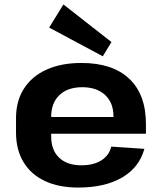

<svg xmlns="http://www.w3.org/2000/svg" viewBox="-20 -833 728 863"><path d="M332 10Q244 10 181.5 -19.5Q119 -49 85.5 -104.5Q52 -160 52 -238V-302Q52 -379 87.5 -434.5Q123 -490 189 -520Q255 -550 346 -550Q486 -550 561 -479Q636 -408 636 -275V-232H181V-307H512L490 -279V-310Q490 -371 452.5 -406Q415 -441 350 -441Q284 -441 247 -405.5Q210 -370 210 -308V-221Q210 -158 246 -124Q282 -90 346 -90Q401 -90 436 -112.5Q471 -135 480 -174L629 -164Q606 -80 528.5 -35Q451 10 332 10ZM481 -644 442 -580 201 -709 265 -813Z"/></svg>

Font: Pathway Extreme 28pt
Style: Bold
Weight: 700
Designer: Eduardo Rodriguez Tunni
Foundry: Eduardo Rodriguez Tunni
Version: Version 1.001;gftools[0.9.26]